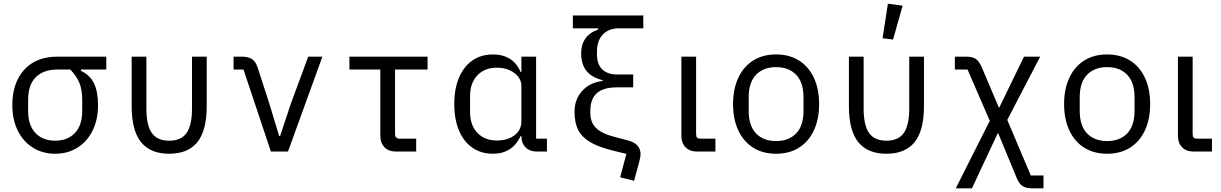

<svg xmlns="http://www.w3.org/2000/svg" viewBox="-20 -824 6640 1044"><path d="M420 -446V-439Q469 -416 491 -371Q513 -326 513 -252Q513 -174 483.5 -114Q454 -54 401 -21Q348 12 280 12Q212 12 159 -21Q106 -54 76.5 -114Q47 -174 47 -252Q47 -373 111.5 -444.5Q176 -516 292 -516H558V-446ZM292 -446Q217 -446 175 -404.5Q133 -363 133 -283V-221Q133 -142 173 -100.5Q213 -59 280 -59Q347 -59 387 -100.5Q427 -142 427 -221V-283Q427 -336 411.5 -373.5Q396 -411 362 -446Z M776 -234Q776 -143 805.5 -101Q835 -59 900 -59Q965 -59 994.5 -101Q1024 -143 1024 -234V-516H1104V-246Q1104 -114 1053 -51Q1002 12 900 12Q798 12 747 -51Q696 -114 696 -246V-516H776Z M1453 0 1304 -446H1250V-516H1295Q1329 -516 1349.5 -503Q1370 -490 1381 -457L1445 -259L1498 -84H1503L1561 -259L1656 -516H1733L1546 0Z M2133 0Q2093 0 2070.5 -23.5Q2048 -47 2048 -85V-446H1880V-516H2305V-446H2128V-95Q2128 -83 2134.5 -76.5Q2141 -70 2153 -70H2243V0Z M2954 0H2900Q2860 0 2837.5 -23Q2815 -46 2815 -84H2811Q2788 -36 2750.5 -12Q2713 12 2660 12Q2596 12 2548.5 -21Q2501 -54 2475.5 -115Q2450 -176 2450 -258Q2450 -340 2475.5 -401Q2501 -462 2548.5 -495Q2596 -528 2660 -528Q2714 -528 2752.5 -504Q2791 -480 2811 -432H2815V-516H2895V-70H2954ZM2815 -165V-357Q2815 -399 2776 -427.5Q2737 -456 2682 -456Q2615 -456 2575.5 -414Q2536 -372 2536 -302V-214Q2536 -144 2575.5 -102Q2615 -60 2682 -60Q2739 -60 2777 -88Q2815 -116 2815 -165Z M3345 -670Q3290 -670 3258 -636.5Q3226 -603 3226 -542V-528Q3226 -475 3254.5 -447Q3283 -419 3336 -419H3423V-349H3336Q3260 -349 3225 -317Q3190 -285 3190 -223V-209Q3190 -159 3220.5 -128.5Q3251 -98 3320 -80L3396 -60Q3430 -51 3446.5 -32Q3463 -13 3463 14Q3463 27 3458 47L3428 159L3352 140L3386 13L3310 -6Q3233 -25 3188.5 -51.5Q3144 -78 3124 -117Q3104 -156 3104 -216Q3104 -283 3145 -329Q3186 -375 3257 -384V-388Q3197 -403 3168.5 -439Q3140 -475 3140 -535Q3140 -582 3163.5 -615Q3187 -648 3232 -663V-670H3095V-740H3478V-670Z M3870 0H3770Q3730 0 3707.5 -23.5Q3685 -47 3685 -85V-516H3765V-96Q3765 -81 3770.5 -75.5Q3776 -70 3791 -70H3870Z M3966 -258Q3966 -340 3994.5 -401Q4023 -462 4075.5 -495Q4128 -528 4200 -528Q4272 -528 4324.5 -495Q4377 -462 4405.5 -401Q4434 -340 4434 -258Q4434 -176 4405.5 -115Q4377 -54 4324.5 -21Q4272 12 4200 12Q4128 12 4075.5 -21Q4023 -54 3994.5 -115Q3966 -176 3966 -258ZM4349 -221V-295Q4349 -376 4309 -417.5Q4269 -459 4200 -459Q4131 -459 4091 -417.5Q4051 -376 4051 -295V-221Q4051 -140 4091 -98.5Q4131 -57 4200 -57Q4269 -57 4309 -98.5Q4349 -140 4349 -221Z M4676 -234Q4676 -143 4705.5 -101Q4735 -59 4800 -59Q4865 -59 4894.5 -101Q4924 -143 4924 -234V-516H5004V-246Q5004 -114 4953 -51Q4902 12 4800 12Q4698 12 4647 -51Q4596 -114 4596 -246V-516H4676ZM4779 -616 4808 -804 4888 -793 4836 -609Z M5232 -516Q5268 -516 5286 -503.5Q5304 -491 5318 -459L5411 -240H5414L5548 -516H5636L5457 -172L5585 130H5654V200H5594Q5558 200 5539.5 187.5Q5521 175 5508 143L5408 -99H5405L5265 200H5177L5362 -167L5241 -446H5172V-516Z M5766 -258Q5766 -340 5794.5 -401Q5823 -462 5875.5 -495Q5928 -528 6000 -528Q6072 -528 6124.5 -495Q6177 -462 6205.5 -401Q6234 -340 6234 -258Q6234 -176 6205.5 -115Q6177 -54 6124.5 -21Q6072 12 6000 12Q5928 12 5875.5 -21Q5823 -54 5794.5 -115Q5766 -176 5766 -258ZM6149 -221V-295Q6149 -376 6109 -417.5Q6069 -459 6000 -459Q5931 -459 5891 -417.5Q5851 -376 5851 -295V-221Q5851 -140 5891 -98.5Q5931 -57 6000 -57Q6069 -57 6109 -98.5Q6149 -140 6149 -221Z M6570 0H6470Q6430 0 6407.5 -23.5Q6385 -47 6385 -85V-516H6465V-96Q6465 -81 6470.5 -75.5Q6476 -70 6491 -70H6570Z"/></svg>

Font: iA Writer Quattro V
Style: Regular
Weight: 400
Designer: Mike Abbink, Paul van der Laan, Pieter van Rosmalen, Oliver Reichenstein
Foundry: Information Architects Inc.
Version: Version 2.000